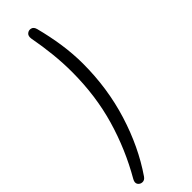

<svg xmlns="http://www.w3.org/2000/svg" viewBox="-320 -721 916 916"><g transform="rotate(-45 138.5 -262.5)"><path d="M29 170Q19 185 4.5 184.5Q-10 184 -18 172.5Q-26 161 -16 143Q57 17 98 -124Q139 -265 139 -426Q139 -486 132.5 -548.5Q126 -611 114 -675Q111 -695 122 -704Q133 -713 147 -709.5Q161 -706 166 -687Q184 -618 194 -550Q204 -482 204 -416Q204 -250 157 -99Q110 52 29 170Z"/></g></svg>

Font: Nunito Light
Style: Italic
Weight: 300
Italic angle: -9°
Designer: Vernon Adams
Foundry: Vernon Adams
Version: Version 3.601; ttfautohint (v1.8.2.53-6de2)